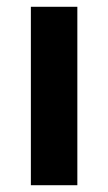

<svg xmlns="http://www.w3.org/2000/svg" viewBox="-20 -546 318 566"><path d="M71 0V-526H208V0Z"/></svg>

Font: Archivo VF Beta
Style: Regular
Weight: 400
Designer: Hector Gatti
Foundry: Omnibus-Type
Version: Version 1.002